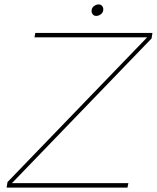

<svg xmlns="http://www.w3.org/2000/svg" viewBox="-20 -849 710 869"><path d="M415.5 -777Q405.5 -777 400 -783.8Q394.5 -790.5 394.5 -799Q394.5 -813 404.8 -821Q415 -829 426.5 -829Q436.5 -829 442 -822.2Q447.5 -815.5 447.5 -807Q447.5 -793 437.2 -785Q427 -777 415.5 -777ZM557 0H10L14 -25L646 -680H136L140 -700H670L666 -675L34 -20H561Z"/></svg>

Font: Argentum Sans Thin
Style: Italic
Weight: 100
Italic angle: -11°
Designer: Julieta Ulanovsky (font), Cristiano Sobral (main changes and remaster)
Foundry: Julieta Ulanovsky (font), Cristiano Sobral (main changes and remaster)
Version: Version 2.007;June 15, 2022;FontCreator 14.0.0.2814 64-bit; 